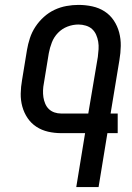

<svg xmlns="http://www.w3.org/2000/svg" viewBox="-20 -763 540 783"><path d="M291 0 327 -220H230Q202 -220 176 -226Q150 -232 128.5 -246Q107 -260 92.5 -281.5Q78 -303 71 -328.5Q64 -354 64.5 -381.5Q65 -409 70 -437L90 -559Q94 -583 102 -607.5Q110 -632 124.5 -654Q139 -676 159 -694Q179 -712 202.5 -723Q226 -734 251 -738.5Q276 -743 300 -743Q329 -743 356.5 -737Q384 -731 406.5 -716.5Q429 -702 444 -679.5Q459 -657 466 -630.5Q473 -604 472.5 -575.5Q472 -547 467 -518L431 -300H460V-220H418L382 0ZM340 -300 379 -531Q381 -547 382 -562.5Q383 -578 380.5 -593Q378 -608 372 -621.5Q366 -635 355.5 -644.5Q345 -654 330 -658.5Q315 -663 300 -663Q277 -663 255 -654.5Q233 -646 216.5 -629Q200 -612 191.5 -590Q183 -568 179 -546L159 -424Q156 -409 155.5 -394.5Q155 -380 157 -366.5Q159 -353 164.5 -340Q170 -327 179.5 -318Q189 -309 202 -304.5Q215 -300 230 -300Z"/></svg>

Font: Iosevka Medium Oblique
Style: Regular
Weight: 500
Italic angle: -9°
Monospace: yes
Designer: Belleve Invis
Foundry: Belleve Invis
Version: Version 32.5.0; ttfautohint (v1.8.4)